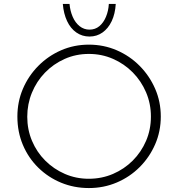

<svg xmlns="http://www.w3.org/2000/svg" viewBox="-20 -944 902 972"><path d="M68 -354Q68 -429 96 -494.5Q124 -560 174 -610.5Q224 -661 289.5 -689.5Q355 -718 430 -718Q505 -718 571 -689.5Q637 -661 687 -610.5Q737 -560 765.5 -494.5Q794 -429 794 -354Q794 -279 765.5 -213.5Q737 -148 687 -98Q637 -48 571 -20Q505 8 430 8Q355 8 289.5 -19Q224 -46 174 -95Q124 -144 96 -210Q68 -276 68 -354ZM118 -353Q118 -288 142 -231Q166 -174 209 -131Q252 -88 308.5 -63.5Q365 -39 429 -39Q495 -39 552 -63.5Q609 -88 652 -131Q695 -174 719.5 -231Q744 -288 744 -354Q744 -419 719.5 -476.5Q695 -534 652 -577.5Q609 -621 552 -646Q495 -671 430 -671Q364 -671 307 -645.5Q250 -620 207.5 -576Q165 -532 141.5 -474.5Q118 -417 118 -353ZM433 -759Q396 -759 366.5 -779.5Q337 -800 319.5 -837.5Q302 -875 298 -924H332Q335 -889 348 -859Q361 -829 383 -811.5Q405 -794 433 -794Q462 -794 483 -811.5Q504 -829 516.5 -859Q529 -889 531 -924H566Q563 -874 545.5 -837Q528 -800 499 -779.5Q470 -759 433 -759Z"/></svg>

Font: Josefin Sans Thin Light
Style: Regular
Weight: 300
Version: Version 2.000